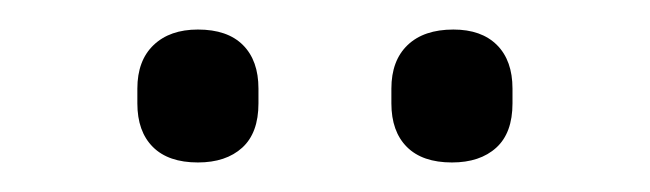

<svg xmlns="http://www.w3.org/2000/svg" viewBox="-20 -710 440 130"><path d="M286 -600Q266 -600 255.5 -610.5Q245 -621 245 -640V-650Q245 -669 256 -679.5Q267 -690 287 -690Q306 -690 316.5 -679.5Q327 -669 327 -650V-640Q327 -620 316 -610Q305 -600 286 -600ZM114 -600Q94 -600 83.5 -610.5Q73 -621 73 -640V-650Q73 -669 84 -679.5Q95 -690 114 -690Q134 -690 144.5 -679.5Q155 -669 155 -650V-640Q155 -620 144 -610Q133 -600 114 -600Z"/></svg>

Font: Quicksand Light
Style: Regular
Weight: 400
Version: Version 3.004